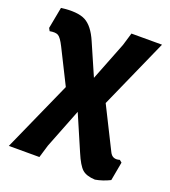

<svg xmlns="http://www.w3.org/2000/svg" viewBox="-125 -563 754 850"><g transform="rotate(20 251.5 -138.0)"><path d="M10 185 158 -146 77 -308Q59 -344 46 -351.5Q33 -359 6 -354L-1 -367L18 -468Q94 -478 131.5 -458.5Q169 -439 196 -376L261 -227L332 -408L350 -468H494L348 -140L446 56Q460 85 493 75L504 84L488 172Q454 189 419 195Q378 193 358.5 175.5Q339 158 317 106L245 -61L172 125L154 185Z"/></g></svg>

Font: Alegreya Sans ExtraBold
Style: Regular
Weight: 800
Designer: Juan Pablo del Peral
Foundry: Huerta Tipografica
Version: Version 2.007